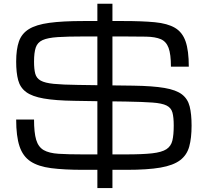

<svg xmlns="http://www.w3.org/2000/svg" viewBox="-20 -876 1086 1008"><path d="M491.2 111.3V15.6H416.5Q316.4 15.6 248.5 6.8Q180.7 -2 140.4 -28.6Q100.1 -55.2 82.5 -107.9Q64.9 -160.6 64.9 -248.5H158.7Q158.7 -179.7 169.9 -142.1Q181.2 -104.5 209.2 -88.1Q237.3 -71.8 287.8 -68.6Q338.4 -65.4 416.5 -65.4H491.2V-344.7L371.1 -346.7Q270.5 -348.1 209.5 -358.9Q148.4 -369.6 117.2 -392.8Q85.9 -416 75.4 -455.1Q64.9 -494.1 64.9 -552.7Q64.9 -616.7 79.3 -658.2Q93.8 -699.7 131.6 -723.1Q169.4 -746.6 238.8 -756.1Q308.1 -765.6 418 -765.6H491.2V-856.4H570.3V-765.6H627Q726.6 -765.6 793 -759.3Q859.4 -752.9 898.4 -730Q937.5 -707 954.3 -658.7Q971.2 -610.4 971.2 -525.9H877.4Q877.4 -591.3 865 -624.8Q852.5 -658.2 824 -670.4Q795.4 -682.6 747.1 -683.6Q698.7 -684.6 627 -684.6H570.3V-427.7L679.7 -426.3Q782.2 -424.8 843.5 -414.3Q904.8 -403.8 935.3 -380.4Q965.8 -356.9 975.8 -317.1Q985.8 -277.3 985.8 -216.8Q985.8 -150.9 973.4 -106.2Q960.9 -61.5 925.3 -34.7Q889.6 -7.8 822.3 3.9Q754.9 15.6 645 15.6H570.3V111.3ZM388.7 -430.2 491.2 -428.7V-684.6H422.9Q335.4 -684.6 283 -681.2Q230.5 -677.7 203.6 -665.5Q176.8 -653.3 167.7 -626.5Q158.7 -599.6 158.7 -552.7Q158.7 -513.2 165 -489.3Q171.4 -465.3 193.6 -452.9Q215.8 -440.4 262.2 -435.8Q308.6 -431.2 388.7 -430.2ZM892.1 -216.8Q892.1 -260.3 885.3 -285.2Q878.4 -310.1 854.5 -322Q830.6 -334 780.3 -337.6Q730 -341.3 642.6 -342.8L570.3 -343.8V-65.4H640.1Q727.5 -65.4 778.3 -71Q829.1 -76.7 853.5 -92.5Q877.9 -108.4 885 -138.2Q892.1 -168 892.1 -216.8Z"/></svg>

Font: Michroma
Style: Regular
Weight: 400
Designer: Vernon Adams
Foundry: Vernon Adams
Version: Version 1.100; ttfautohint (v1.8.4.7-5d5b);gftools[0.9.29]